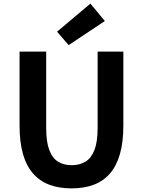

<svg xmlns="http://www.w3.org/2000/svg" viewBox="-20 -1026 788 1060"><path d="M376 14Q307 14 254 -5.5Q201 -25 163.5 -67Q126 -109 107 -175Q88 -241 88 -333V-741H235V-320Q235 -243 252 -198Q269 -153 300.5 -133.5Q332 -114 376 -114Q420 -114 452 -133.5Q484 -153 501.5 -198Q519 -243 519 -320V-741H661V-333Q661 -241 642 -175Q623 -109 586 -67Q549 -25 496 -5.5Q443 14 376 14ZM359 -777 295 -851 479 -1006 559 -910Z"/></svg>

Font: Noto Sans SC
Style: Bold
Weight: 700
Designer: Ryoko NISHIZUKA  (kana, bopomofo & ideographs); Paul D. Hunt (Latin, Greek & Cyrillic); Sandoll Communications , Soo-you
Foundry: Adobe
Version: Version 2.004-H2;hotconv 1.0.118;makeotfexe 2.5.65603